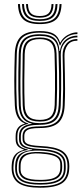

<svg xmlns="http://www.w3.org/2000/svg" viewBox="-20 -757 398 932"><path d="M175 154.2Q105.8 154.2 73 133.9Q40.2 113.5 36.8 67.8Q36.5 62.2 36.5 57.2Q36.5 52.2 36.8 45.2Q38.2 12.8 52.2 -4.6Q66.2 -22 95.2 -29.2V-31.5Q75.2 -37.8 65.9 -48.6Q56.5 -59.5 56 -79Q55.8 -84.2 55.8 -88.9Q55.8 -93.5 56 -98.5Q56.2 -121.5 66.9 -136.1Q77.5 -150.8 99.8 -156.2V-158.5Q78.5 -166 66.2 -187.5Q54 -209 52 -245.5Q50.8 -275.8 50 -305.5Q49.2 -335.2 49.4 -365.6Q49.5 -396 50.1 -428.1Q50.8 -460.2 51.8 -495Q53.8 -554.5 82.1 -580.4Q110.5 -606.2 173.2 -606.2Q217.5 -606.2 240.2 -593.2Q263 -580.2 271 -551.2H273.5Q280.5 -565.5 293.5 -576.5Q306.5 -587.5 322.9 -593.8Q339.2 -600 355.8 -600V-591.5Q324.5 -591.8 302.2 -575.4Q280 -559 272.8 -536.8H270Q262.8 -569.5 240.4 -584Q218 -598.5 173.2 -598.5Q115.5 -598.5 89.2 -574.6Q63 -550.8 61.5 -495.2Q60 -448.5 59.4 -407.1Q58.8 -365.8 59.2 -326.4Q59.8 -287 61.5 -245.8Q63.5 -207.2 77.5 -185.8Q91.5 -164.2 116.8 -158V-155.8Q88.5 -150 76.6 -136.5Q64.8 -123 64.5 -98.5Q64.2 -93.2 64.2 -88.9Q64.2 -84.5 64.5 -78.8Q65 -59.2 76.4 -48.4Q87.8 -37.5 114.5 -31.5V-28.8Q78 -24 62.6 -6.5Q47.2 11 45.8 45.2Q45.2 52.5 45.1 56.9Q45 61.2 45.5 67.8Q48.8 109.5 78.8 128Q108.8 146.5 175 146.5Q244.2 146.5 274.8 126.9Q305.2 107.2 307.2 62Q307.8 55.2 307.6 49.6Q307.5 44 307 36.8Q304.2 -1.5 273.8 -19.6Q243.2 -37.8 176 -40.2Q145.2 -41.8 126.4 -46Q107.5 -50.2 98.9 -58.2Q90.2 -66.2 89.8 -78.8Q89.5 -84 89.5 -89Q89.5 -94 89.5 -98.5Q90.2 -123.2 109.6 -133.4Q129 -143.5 173.2 -143.5Q231.8 -143.5 257.1 -168.1Q282.5 -192.8 284.5 -246.8Q286.2 -288.5 286.4 -324.2Q286.5 -360 285.8 -399Q285 -438 284 -489Q283.5 -523 302.6 -545.4Q321.8 -567.8 355.8 -567.5V-559.5Q323.2 -559.5 307.8 -537.8Q292.2 -516 293 -484.8Q294 -438.5 294.9 -400.2Q295.8 -362 295.8 -325.2Q295.8 -288.5 294 -246Q291.5 -187.2 263.8 -161.4Q236 -135.5 173.2 -135.5Q148.2 -135.5 131.8 -132.4Q115.2 -129.2 106.9 -121.2Q98.5 -113.2 98 -98.2Q98 -94.2 98 -89.5Q98 -84.8 98.2 -80Q98.8 -69 107.1 -62.4Q115.5 -55.8 132.8 -52.6Q150 -49.5 176.2 -48.2Q248 -45.2 280.1 -25.5Q312.2 -5.8 315.8 37Q316.2 44 316.4 49.9Q316.5 55.8 316 62Q314 111 281.2 132.6Q248.5 154.2 175 154.2ZM175 131.5Q214.2 131.5 239.6 124.5Q265 117.5 277.4 102.4Q289.8 87.2 290 62.8Q290.2 55.5 290.2 49.9Q290.2 44.2 289.8 36.8Q289 17 277.1 3.8Q265.2 -9.5 240.5 -16.8Q215.8 -24 176.2 -25.8Q117.2 -28.5 91.1 -11.6Q65 5.2 62.8 45.5Q62.2 52.2 62.1 57Q62 61.8 62.5 68.2Q64.5 102.2 91.1 116.9Q117.8 131.5 175 131.5ZM175 124Q120 124 96.4 110.6Q72.8 97.2 71 67.8Q70.8 62.2 70.9 57.5Q71 52.8 71.2 45.2Q72.5 5.5 98.5 -8Q124.5 -21.5 176 -19Q212.8 -17.5 235.5 -11Q258.2 -4.5 269.1 7.2Q280 19 281.2 36.8Q282 45 281.9 50.5Q281.8 56 281.5 62.2Q280 95.2 255.2 109.6Q230.5 124 175 124ZM175 116.2Q209 116.2 230.1 110.8Q251.2 105.2 261.5 93.2Q271.8 81.2 272.5 62Q272.8 55.8 272.8 49.8Q272.8 43.8 272.5 36.8Q271.8 21.5 262.1 11.6Q252.5 1.8 231.4 -3.9Q210.2 -9.5 174.8 -11.8Q125.8 -15 103.4 -0.9Q81 13.2 80 45.2Q79.8 52 79.8 57.1Q79.8 62.2 79.8 67.8Q80.5 92.2 102.6 104.2Q124.8 116.2 175 116.2ZM175 139.2Q113 139.2 84.4 122.6Q55.8 106 53.8 67.8Q53.5 61.8 53.5 57.1Q53.5 52.5 53.8 45.2Q54.8 9.8 74.2 -7.4Q93.8 -24.5 136 -29V-31.2Q103 -35.5 88.1 -46.5Q73.2 -57.5 72.5 -78.8Q72.5 -84.5 72.5 -89Q72.5 -93.5 72.5 -98.5Q72.8 -124.2 88.5 -138.1Q104.2 -152 133.8 -155.8V-157.5Q105 -162.8 88.9 -184.2Q72.8 -205.8 71.2 -246Q69.5 -285.5 69 -325Q68.5 -364.5 69.1 -406.4Q69.8 -448.2 71 -495Q72.5 -546.5 96.9 -568.6Q121.2 -590.8 173.2 -590.8Q221.5 -590.8 243.8 -571.6Q266 -552.5 268.5 -509.5H271Q274.2 -531.8 285.2 -548.4Q296.2 -565 314.2 -574.2Q332.2 -583.5 355.8 -584V-575.5Q317.8 -575.8 296 -550.8Q274.2 -525.8 275 -492.5Q276.2 -442.5 276.8 -401.9Q277.2 -361.2 276.8 -323.9Q276.2 -286.5 274.8 -246.2Q272.8 -196 249.2 -173.5Q225.8 -151 173 -151.2Q142 -151.2 121.9 -146.1Q101.8 -141 91.8 -129.6Q81.8 -118.2 81.2 -99Q81 -93.8 81.1 -88.9Q81.2 -84 81.2 -79Q82.2 -55.5 104.8 -45.6Q127.2 -35.8 175.8 -33.8Q216 -32 242.9 -24.4Q269.8 -16.8 283.6 -1.9Q297.5 13 298.5 36.8Q299 43.5 299 49.5Q299 55.5 299 62Q298 103.8 268.2 121.5Q238.5 139.2 175 139.2ZM173.2 -159.2Q221 -159.2 242.1 -180.1Q263.2 -201 265 -246.5Q266.8 -287.2 267 -324.6Q267.2 -362 266.6 -403.1Q266 -444.2 264.2 -496.5Q262.8 -544.2 240.4 -563.5Q218 -582.8 173.2 -582.8Q123.2 -582.8 102.5 -561.5Q81.8 -540.2 80.8 -494.8Q79.2 -424.5 79 -366.4Q78.8 -308.2 80.8 -245.2Q82.2 -200 104.1 -179.6Q126 -159.2 173.2 -159.2ZM173.2 -167Q130.2 -167 110.9 -185.9Q91.5 -204.8 90.2 -245.8Q88.5 -306.8 88.8 -365.9Q89 -425 90.2 -494.8Q91.2 -537.8 110.6 -556.4Q130 -575 173.2 -575Q215 -575 234.1 -556.5Q253.2 -538 254.5 -497Q256.2 -444.2 256.9 -402.9Q257.5 -361.5 257.1 -324.4Q256.8 -287.2 255.2 -247Q254 -206.8 235.2 -186.9Q216.5 -167 173.2 -167ZM173.2 -175Q210 -175 227.1 -192.2Q244.2 -209.5 245.5 -247.5Q246.8 -286.5 247.1 -323.6Q247.5 -360.8 246.9 -402.6Q246.2 -444.5 244.8 -497.2Q243.5 -534.8 225.9 -551Q208.2 -567.2 173.2 -567.2Q135.8 -567.2 118.2 -550.5Q100.8 -533.8 99.8 -494.5Q98.5 -426.5 98 -367Q97.5 -307.5 99.8 -245.8Q101.2 -208.8 118.5 -191.9Q135.8 -175 173.2 -175ZM173 -640Q118 -640 93.4 -662.6Q68.8 -685.2 67.2 -737.2H77Q78.5 -689.5 100.9 -668.8Q123.2 -648 173 -648Q223 -648 245.2 -668.8Q267.5 -689.5 269 -737.2H278.8Q277 -685.2 252.5 -662.6Q228 -640 173 -640ZM173 -655.5Q128.2 -655.5 108.1 -674.5Q88 -693.5 86.8 -737.2H96.5Q97.8 -698 115.5 -680.8Q133.2 -663.5 173 -663.5Q212.8 -663.5 230.5 -680.8Q248.2 -698 249.5 -737.2H259.2Q258 -693.5 237.9 -674.5Q217.8 -655.5 173 -655.5ZM173 -671.2Q138.5 -671.2 123 -686.6Q107.5 -702 106.2 -737.2H115.8Q116.5 -706 129.9 -692.6Q143.2 -679.2 173 -679.2Q202.8 -679.2 216.1 -692.6Q229.5 -706 230.2 -737.2H239.8Q238.8 -702 223.1 -686.6Q207.5 -671.2 173 -671.2Z"/></svg>

Font: Big Shoulders Inline Text ExtraLight
Style: Regular
Weight: 250
Version: Version 2.002